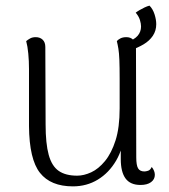

<svg xmlns="http://www.w3.org/2000/svg" viewBox="-20 -649 600 682"><path d="M429 -517Q444 -517 453.5 -507.5Q463 -498 463 -480L464 -90Q464 -62 470.5 -51Q477 -40 493 -40Q498 -40 506 -42.5Q514 -45 519 -56Q530 -42 530 -28Q530 -12 516.5 -2Q503 8 479 8Q443 8 426 -15Q409 -38 409 -84V-169L423 -183Q418 -122 392.5 -78.5Q367 -35 327.5 -11Q288 13 239 13Q160 13 122 -35Q84 -83 83 -201V-404Q83 -432 80.5 -458.5Q78 -485 73 -503Q79 -508 87 -512.5Q95 -517 107 -517Q122 -517 131.5 -508Q141 -499 141 -482L142 -207Q142 -139 153 -99Q164 -59 188.5 -42Q213 -25 254 -25Q278 -25 304 -37Q330 -49 353 -77Q376 -105 390.5 -150.5Q405 -196 405 -264Q405 -329 405 -370Q405 -411 404 -436Q403 -461 400.5 -476Q398 -491 395 -503Q399 -508 407.5 -512.5Q416 -517 429 -517ZM440 -469 428 -498Q457 -508 469 -522Q481 -536 481 -555Q481 -565 477 -578Q473 -591 462 -604Q467 -608 475.5 -613Q484 -618 493.5 -622.5Q503 -627 511 -629Q523 -617 529 -598Q535 -579 535 -563Q535 -540 523 -522Q511 -504 490 -491.5Q469 -479 440 -469Z"/></svg>

Font: Arima Light
Style: Regular
Weight: 300
Designer: Joana Correia and Natanael Gama
Foundry: NDISCOVER
Version: Version 1.101;gftools[0.9.23]